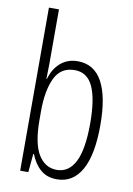

<svg xmlns="http://www.w3.org/2000/svg" viewBox="-87 -815 611 881"><g transform="rotate(10 219.0 -375.0)"><path d="M115.2 -759.8V-504.4Q115.2 -471.7 113.8 -436H116.2Q129.9 -484.4 162.6 -512.5Q195.3 -540.5 242.2 -540.5Q318.4 -540.5 356.4 -471.4Q394.5 -402.3 394.5 -269Q394.5 -131.3 355 -60.8Q315.4 9.8 240.2 9.8Q194.3 9.8 164.6 -15.9Q134.8 -41.5 117.2 -86.4H114.3L106.4 0H68.4V-759.8ZM235.4 -498Q170.4 -498 142.8 -439.7Q115.2 -381.3 115.2 -287.1V-245.6Q115.2 -135.3 146.7 -84Q178.2 -32.7 232.9 -32.7Q288.6 -32.7 317.9 -90.3Q347.2 -147.9 347.2 -269.5Q347.2 -382.8 320.6 -440.4Q293.9 -498 235.4 -498Z"/></g></svg>

Font: Open Sans Condensed Light
Style: Regular
Weight: 300
Width: 3
Designer: Monotype Design Team
Foundry: Monotype Imaging Inc.
Version: Version 3.003; ttfautohint (v1.8.4)